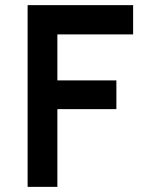

<svg xmlns="http://www.w3.org/2000/svg" viewBox="-20 -730 569 750"><path d="M87.9 -710Q191.4 -710 500 -710Q500 -681.6 500 -595.7Q425.8 -595.7 204.1 -595.7Q204.1 -550.8 204.1 -416Q261.7 -416 434.6 -416Q434.6 -387.7 434.6 -303.7Q377 -303.7 204.1 -303.7Q204.1 -227.5 204.1 0Q174.8 0 87.9 0Q87.9 -177.7 87.9 -710Z"/></svg>

Font: SSportsD
Style: Medium
Weight: 400
Designer: Swiss Typefaces
Version: Version 1.000